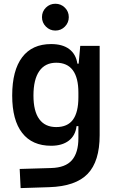

<svg xmlns="http://www.w3.org/2000/svg" viewBox="-20 -760 626 1014"><path d="M88.9 233.4 84 132.3 250 127.4Q325.7 125.5 359.9 85.9Q394 46.4 394 -30.3V-408.2L403.8 -517.6H506.3V-45.9Q506.3 92.3 442.9 158.2Q379.4 224.1 240.2 228.5ZM250 9.8Q149.9 9.8 97.2 -57.9Q44.4 -125.5 44.4 -255.4Q44.4 -388.2 97.2 -457.8Q149.9 -527.3 250 -527.3Q310.5 -527.3 345.9 -500.5Q381.3 -473.6 388.7 -423.8H427.7L394 -271Q394 -349.6 364.5 -389.2Q335 -428.7 276.9 -428.7Q218.3 -428.7 187.5 -384.5Q156.7 -340.3 156.7 -255.4Q156.7 -172.9 187.3 -130.9Q217.8 -88.9 276.9 -88.9Q336.9 -88.9 365.5 -128.2Q394 -167.5 394 -246.1L429.2 -93.8H384.3Q378.4 -43.9 343.3 -17.1Q308.1 9.8 250 9.8ZM272.5 -598.6Q243.2 -598.6 222.4 -619.6Q201.7 -640.6 201.7 -669.4Q201.7 -699.2 222.4 -719.7Q243.2 -740.2 272.5 -740.2Q301.8 -740.2 322.5 -719.7Q343.3 -699.2 343.3 -669.4Q343.3 -640.6 322.8 -619.6Q302.2 -598.6 272.5 -598.6Z"/></svg>

Font: Cascadia Code Medium
Style: Regular
Weight: 500
Monospace: yes
Designer: Aaron Bell
Foundry: Saja Typeworks
Version: Version 2407.024